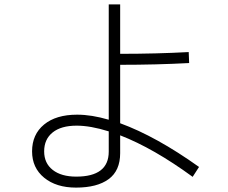

<svg xmlns="http://www.w3.org/2000/svg" viewBox="-20 -820 1040 874"><path d="M857 -15Q679 -145 527 -204V-123Q527 -43 474.5 -4.5Q422 34 326 34Q236 34 181 -11Q126 -56 126 -131Q126 -208 180.5 -253Q235 -298 331 -298Q397 -298 475 -275V-800H527V-575Q692 -575 839 -583L841 -533Q691 -525 527 -525V-259Q691 -199 886 -60ZM475 -222Q392 -248 329 -248Q258 -248 219.5 -217Q181 -186 181 -131Q181 -77 220 -46.5Q259 -16 327 -16Q475 -16 475 -130Z"/></svg>

Font: IBM Plex Sans JP Light
Style: Regular
Weight: 300
Designer: Mike Abbink; Paul van der Laan; Pieter van Rosmalen; Wujin Sim; Yejin Wi; Jinhee Kim; Boomi Park; Yona Kim; Kichan Ma
Foundry: Sandoll Inc.
Version: Version 1.002